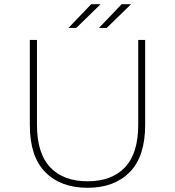

<svg xmlns="http://www.w3.org/2000/svg" viewBox="-20 -890 833 914"><path d="M397 4Q269 4 195.5 -70.5Q122 -145 122 -295V-700H156V-296Q156 -160 219 -93.5Q282 -27 397 -27Q512 -27 575 -93.5Q638 -160 638 -296V-700H671V-295Q671 -145 597.5 -70.5Q524 4 397 4ZM306 -757 414 -870H459L343 -757ZM451 -757 559 -870H604L488 -757Z"/></svg>

Font: Montserrat ExtraLight
Style: Regular
Weight: 200
Designer: Julieta Ulanovsky
Foundry: Julieta Ulanovsky
Version: Version 9.000; ttfautohint (v1.8.4.7-5d5b)